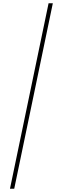

<svg xmlns="http://www.w3.org/2000/svg" viewBox="-20 -793 384 1174"><path d="M303 -773 67 361H41L277 -773Z"/></svg>

Font: Noto Sans Telugu ExtraCondensed Thin
Style: Regular
Weight: 100
Width: 2
Designer: Jelle Bosma - Monotype Design Team
Foundry: Monotype Imaging Inc.
Version: Version 2.005; ttfautohint (v1.8.4.7-5d5b)